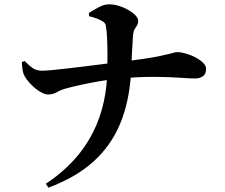

<svg xmlns="http://www.w3.org/2000/svg" viewBox="-20 -809 1040 888"><path d="M192 41Q285 -21 346.5 -98Q408 -175 440.5 -269Q473 -363 476 -475Q477 -510 477 -550.5Q477 -591 475.5 -628Q474 -665 470 -687Q469 -701 456 -709.5Q443 -718 426 -724Q409 -730 392 -734L391 -749Q408 -760 434.5 -774.5Q461 -789 484 -789Q514 -789 545 -776.5Q576 -764 597.5 -746.5Q619 -729 619 -713Q619 -700 614 -692Q609 -684 603 -674.5Q597 -665 595 -644Q592 -603 590 -556.5Q588 -510 586 -471Q578 -339 536 -237.5Q494 -136 413 -62.5Q332 11 204 59ZM202 -372Q185 -372 161 -387.5Q137 -403 117 -425.5Q97 -448 90 -465Q86 -474 84 -488.5Q82 -503 81 -522L94 -527Q113 -507 130.5 -494.5Q148 -482 174 -482Q188 -482 217 -484.5Q246 -487 284 -491.5Q322 -496 364 -501Q406 -506 448 -511.5Q490 -517 524 -521Q598 -530 645 -537Q692 -544 720 -550Q748 -556 763.5 -560Q779 -564 786.5 -566Q794 -568 801 -568Q815 -568 837.5 -562Q860 -556 881.5 -545Q903 -534 918 -520Q933 -506 933 -491Q933 -466 918 -456Q903 -446 883 -446Q860 -446 812 -449.5Q764 -453 692 -453.5Q620 -454 525 -445Q485 -441 438.5 -433Q392 -425 351.5 -416Q311 -407 286 -400Q263 -394 244 -383Q225 -372 202 -372Z"/></svg>

Font: Noto Serif JP ExtraLight
Style: Bold
Weight: 700
Version: Version 2.003-H1;hotconv 1.1.1;makeotfexe 2.6.0